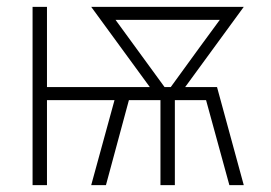

<svg xmlns="http://www.w3.org/2000/svg" viewBox="-20 -540 790 560"><path d="M75 0V-520H117V-286H417L246 -520H691L520 -286H613L691 0H649L581 -248H490V0H448V-248H356L289 0H246L314 -248H117V0ZM460 -286H478L563 -403L621 -482H317Z"/></svg>

Font: Zed Sans Extralight Extended
Style: Regular
Weight: 200
Width: 7
Designer: Belleve Invis
Foundry: Belleve Invis
Version: Version 1.0.0; ttfautohint (v1.8.4)